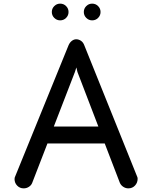

<svg xmlns="http://www.w3.org/2000/svg" viewBox="-20 -1030 837 1056"><path d="M733 -62Q737 -55 737 -47Q737 -25 722.5 -9.5Q708 6 686 6Q671 6 658 -2.5Q645 -11 639 -25L556 -241H241L157 -24Q152 -11 139 -2.5Q126 6 110 6Q89 6 74.5 -9Q60 -24 60 -45Q60 -54 64 -61L357 -781Q364 -797 375.5 -805.5Q387 -814 399 -814Q413 -814 425.5 -805.5Q438 -797 444 -780ZM392 -634 276 -334H521L406 -634L400 -659ZM265 -964Q265 -983 278.5 -996.5Q292 -1010 311 -1010Q330 -1010 343.5 -996.5Q357 -983 357 -964Q357 -945 343.5 -931.5Q330 -918 311 -918Q292 -918 278.5 -931.5Q265 -945 265 -964ZM441 -964Q441 -983 454.5 -996.5Q468 -1010 487 -1010Q506 -1010 519.5 -996.5Q533 -983 533 -964Q533 -945 519.5 -931.5Q506 -918 487 -918Q468 -918 454.5 -931.5Q441 -945 441 -964Z"/></svg>

Font: Tsukimi Rounded SemiBold
Style: Regular
Weight: 600
Designer: Takashi Funayama
Foundry: Takashi Funayama
Version: Version 1.032; ttfautohint (v1.8.3)